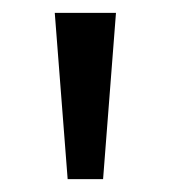

<svg xmlns="http://www.w3.org/2000/svg" viewBox="-20 -734 265 298"><path d="M160 -714H65L85 -456H140Z"/></svg>

Font: Noto Sans Cypriot
Style: Regular
Weight: 400
Designer: Monotype Design Team
Foundry: Monotype Imaging Inc.
Version: Version 2.002